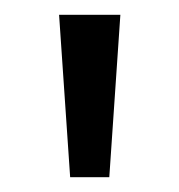

<svg xmlns="http://www.w3.org/2000/svg" viewBox="-20 -729 243 260"><path d="M60 -709H143L128 -489H75Z"/></svg>

Font: Uncut Sans Variable
Style: Regular
Weight: 400
Designer: Kasper Nordkvist
Foundry: UNCUT.wtf
Version: Version 1.304;Glyphs 3.2 (3246)